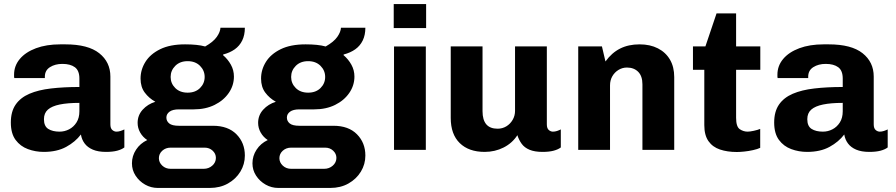

<svg xmlns="http://www.w3.org/2000/svg" viewBox="-20 -740 4422 948"><path d="M196 10Q155 10 117.8 -3.8Q80.5 -17.5 57 -49.2Q33.5 -81 33.5 -135Q33.5 -189 57.2 -223.5Q81 -258 125.2 -277Q169.5 -296 232 -303.2Q294.5 -310.5 372 -310.5V-352Q372 -391.5 349.8 -408Q327.5 -424.5 288 -424.5Q252 -424.5 226.8 -408.5Q201.5 -392.5 201.5 -361.5V-354.5H50.5Q49.5 -357.5 49.5 -362.2Q49.5 -367 49.5 -371.5Q49.5 -415 77.8 -448.8Q106 -482.5 157.5 -501.8Q209 -521 277.5 -521H302.5Q415 -521 470 -477.2Q525 -433.5 525 -362V-126Q525 -106.5 534.5 -98.2Q544 -90 555 -90Q564.5 -90 574.8 -93.2Q585 -96.5 594 -101V-12Q581 -2 558.8 4Q536.5 10 503 10Q464.5 10 438.2 -1.2Q412 -12.5 397.8 -31.8Q383.5 -51 379.5 -76Q352 -39.5 306.8 -14.8Q261.5 10 196 10ZM274 -90Q299 -90 321.2 -101.5Q343.5 -113 357.8 -135.5Q372 -158 372 -190.5V-232Q314 -232 275 -224Q236 -216 216.5 -198.8Q197 -181.5 197 -151.5Q197 -117 218.2 -103.5Q239.5 -90 274 -90Z M759.5 188Q725.5 188 696.5 171.5Q667.5 155 649.5 127.5Q631.5 100 631.5 66.5Q631.5 30 651.8 -1Q672 -32 707 -48.5Q685 -63 672.2 -85.5Q659.5 -108 659.5 -133.5Q659.5 -171 684.5 -198.5Q709.5 -226 747 -237.5Q715.5 -255 694.8 -282.8Q674 -310.5 674 -352Q674 -396 698 -434.5Q722 -473 770.8 -497Q819.5 -521 894 -521Q923.5 -521 948.5 -518.5Q973.5 -516 993 -510.5Q1033.5 -533.5 1050.5 -558Q1067.5 -582.5 1068.5 -603H1189Q1189 -567 1176 -540.2Q1163 -513.5 1139 -496.5Q1115 -479.5 1082 -471L1081 -468Q1105 -447.5 1120 -420.5Q1135 -393.5 1135 -362Q1135 -318 1109.5 -281Q1084 -244 1039.5 -222Q995 -200 936.5 -200H863.5Q832.5 -200 817 -188.5Q801.5 -177 801.5 -159.5Q801.5 -142 815.5 -130.5Q829.5 -119 863.5 -119H1031.5Q1106 -119 1147.5 -77Q1189 -35 1189 28Q1189 71 1166.8 107.5Q1144.5 144 1105.5 166Q1066.5 188 1015.5 188ZM822.5 93.5H985.5Q1010.5 93.5 1028.2 77.8Q1046 62 1046 39.5Q1046 19 1030 4Q1014 -11 990.5 -11H822.5Q798 -11 781.2 4.2Q764.5 19.5 764.5 41Q764.5 62 781.2 77.8Q798 93.5 822.5 93.5ZM906.5 -282.5Q944.5 -282.5 967.5 -305.2Q990.5 -328 990.5 -360Q990.5 -392 967.5 -415Q944.5 -438 906.5 -438Q868.5 -438 845.5 -415Q822.5 -392 822.5 -360Q822.5 -328 845.5 -305.2Q868.5 -282.5 906.5 -282.5Z M1354.5 188Q1320.5 188 1291.5 171.5Q1262.5 155 1244.5 127.5Q1226.5 100 1226.5 66.5Q1226.5 30 1246.8 -1Q1267 -32 1302 -48.5Q1280 -63 1267.2 -85.5Q1254.5 -108 1254.5 -133.5Q1254.5 -171 1279.5 -198.5Q1304.5 -226 1342 -237.5Q1310.5 -255 1289.8 -282.8Q1269 -310.5 1269 -352Q1269 -396 1293 -434.5Q1317 -473 1365.8 -497Q1414.5 -521 1489 -521Q1518.5 -521 1543.5 -518.5Q1568.5 -516 1588 -510.5Q1628.5 -533.5 1645.5 -558Q1662.5 -582.5 1663.5 -603H1784Q1784 -567 1771 -540.2Q1758 -513.5 1734 -496.5Q1710 -479.5 1677 -471L1676 -468Q1700 -447.5 1715 -420.5Q1730 -393.5 1730 -362Q1730 -318 1704.5 -281Q1679 -244 1634.5 -222Q1590 -200 1531.5 -200H1458.5Q1427.5 -200 1412 -188.5Q1396.5 -177 1396.5 -159.5Q1396.5 -142 1410.5 -130.5Q1424.5 -119 1458.5 -119H1626.5Q1701 -119 1742.5 -77Q1784 -35 1784 28Q1784 71 1761.8 107.5Q1739.5 144 1700.5 166Q1661.5 188 1610.5 188ZM1417.5 93.5H1580.5Q1605.5 93.5 1623.2 77.8Q1641 62 1641 39.5Q1641 19 1625 4Q1609 -11 1585.5 -11H1417.5Q1393 -11 1376.2 4.2Q1359.5 19.5 1359.5 41Q1359.5 62 1376.2 77.8Q1393 93.5 1417.5 93.5ZM1501.5 -282.5Q1539.5 -282.5 1562.5 -305.2Q1585.5 -328 1585.5 -360Q1585.5 -392 1562.5 -415Q1539.5 -438 1501.5 -438Q1463.5 -438 1440.5 -415Q1417.5 -392 1417.5 -360Q1417.5 -328 1440.5 -305.2Q1463.5 -282.5 1501.5 -282.5Z M1925.5 0V-510.5H2082.5V0ZM1924 -601.5V-720H2084V-601.5Z M2373 10Q2294.5 10 2250 -33.5Q2205.5 -77 2205.5 -157.5V-511H2362.5V-191Q2362.5 -148 2381 -126.2Q2399.5 -104.5 2437 -104.5Q2460.5 -104.5 2480 -116.2Q2499.5 -128 2511.2 -148.2Q2523 -168.5 2523 -192.5V-511H2680V-126Q2680 -106.5 2689.5 -98.2Q2699 -90 2710 -90Q2720 -90 2730 -93.2Q2740 -96.5 2749 -101V-12Q2736 -2 2713.8 4Q2691.5 10 2658.5 10Q2620 10 2594.8 -0.5Q2569.5 -11 2555.8 -30Q2542 -49 2534.5 -72.5Q2509.5 -33.5 2466.8 -11.8Q2424 10 2373 10Z M2835 0V-511H2952L2969.5 -436.5Q3000.5 -479.5 3041.8 -500.2Q3083 -521 3138 -521Q3190 -521 3228.5 -501.2Q3267 -481.5 3288 -445.5Q3309 -409.5 3309 -359.5V0H3152V-323.5Q3152 -364.5 3131 -385.5Q3110 -406.5 3075.5 -406.5Q3053 -406.5 3033.8 -394.8Q3014.5 -383 3003.2 -363.2Q2992 -343.5 2992 -318.5V0Z M3618 10.5Q3571 10.5 3534.8 -1.8Q3498.5 -14 3478 -43.2Q3457.5 -72.5 3457.5 -122V-395.5H3401.5V-511H3463L3518 -674H3614.5V-511H3734V-395.5H3614.5V-158.5Q3614.5 -114.5 3632.5 -102.2Q3650.5 -90 3671.5 -90Q3682.5 -90 3702 -94.2Q3721.5 -98.5 3733.5 -103.5V-10Q3719.5 -3.5 3698.2 1.2Q3677 6 3655.5 8.2Q3634 10.5 3618 10.5Z M3965 10Q3924 10 3886.8 -3.8Q3849.5 -17.5 3826 -49.2Q3802.5 -81 3802.5 -135Q3802.5 -189 3826.2 -223.5Q3850 -258 3894.2 -277Q3938.5 -296 4001 -303.2Q4063.5 -310.5 4141 -310.5V-352Q4141 -391.5 4118.8 -408Q4096.5 -424.5 4057 -424.5Q4021 -424.5 3995.8 -408.5Q3970.5 -392.5 3970.5 -361.5V-354.5H3819.5Q3818.5 -357.5 3818.5 -362.2Q3818.5 -367 3818.5 -371.5Q3818.5 -415 3846.8 -448.8Q3875 -482.5 3926.5 -501.8Q3978 -521 4046.5 -521H4071.5Q4184 -521 4239 -477.2Q4294 -433.5 4294 -362V-126Q4294 -106.5 4303.5 -98.2Q4313 -90 4324 -90Q4333.5 -90 4343.8 -93.2Q4354 -96.5 4363 -101V-12Q4350 -2 4327.8 4Q4305.5 10 4272 10Q4233.5 10 4207.2 -1.2Q4181 -12.5 4166.8 -31.8Q4152.5 -51 4148.5 -76Q4121 -39.5 4075.8 -14.8Q4030.5 10 3965 10ZM4043 -90Q4068 -90 4090.2 -101.5Q4112.5 -113 4126.8 -135.5Q4141 -158 4141 -190.5V-232Q4083 -232 4044 -224Q4005 -216 3985.5 -198.8Q3966 -181.5 3966 -151.5Q3966 -117 3987.2 -103.5Q4008.5 -90 4043 -90Z"/></svg>

Font: Chivo Medium
Style: Regular
Weight: 500
Designer: Hector Gatti
Foundry: Omnibus-Type
Version: Version 2.002